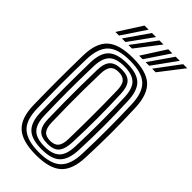

<svg xmlns="http://www.w3.org/2000/svg" viewBox="-305 -1066 1146 1146"><g transform="rotate(45 268.0 -492.5)"><path d="M263.2 10Q147.2 10 95.9 -36.8Q44.5 -83.5 42.2 -191Q41.2 -247.2 40.6 -298.9Q40 -350.5 40 -400.5Q40 -450.5 40.6 -502.1Q41.2 -553.8 42.2 -610Q44.5 -717 95.9 -763.5Q147.2 -810 263.2 -810Q378.5 -810 428.9 -763.1Q479.2 -716.2 483.2 -610.5Q485.8 -546 486.9 -493.8Q488 -441.5 487.9 -394.2Q487.8 -347 486.6 -297.8Q485.5 -248.5 483.2 -190Q479.2 -82.5 428 -36.2Q376.8 10 263.2 10ZM263.2 -14Q362.8 -14 406.5 -55.6Q450.2 -97.2 453.2 -192Q455.2 -247.5 456.1 -297.2Q457 -347 457 -395.8Q457 -444.5 456.1 -496.6Q455.2 -548.8 453.2 -609Q450.2 -703.2 406.5 -744.6Q362.8 -786 263.2 -786Q160.8 -786 117.8 -743.9Q74.8 -701.8 72.2 -609Q70.8 -553.5 70.1 -502.4Q69.5 -451.2 69.6 -401.4Q69.8 -351.5 70.4 -299.9Q71 -248.2 72.2 -192Q74.2 -93.5 120.6 -53.8Q167 -14 263.2 -14ZM263.2 -38Q178.5 -38 141.2 -73.8Q104 -109.5 102.2 -192Q101.2 -247.5 100.6 -298.8Q100 -350 100 -400.1Q100 -450.2 100.6 -501.8Q101.2 -553.2 102.2 -609Q104 -691 141.1 -726.5Q178.2 -762 263.2 -762Q346.2 -762 383.1 -726.1Q420 -690.2 423.2 -608Q425.5 -552.2 426.6 -500.9Q427.8 -449.5 427.8 -399.8Q427.8 -350 426.6 -299.1Q425.5 -248.2 423.2 -193Q420 -111.2 383.6 -74.6Q347.2 -38 263.2 -38ZM263.2 -62Q328.2 -62 359.5 -91.6Q390.8 -121.2 393.2 -194Q395.2 -249.2 396.1 -300Q397 -350.8 397 -400.1Q397 -449.5 396.1 -500.5Q395.2 -551.5 393.2 -607Q390.8 -679.5 359.4 -708.8Q328 -738 263.2 -738Q194 -738 164 -707.5Q134 -677 132.2 -608Q130.5 -544.5 129.8 -492.4Q129 -440.2 129.1 -393Q129.2 -345.8 130 -297.4Q130.8 -249 132.2 -193Q134 -124 163.8 -93Q193.5 -62 263.2 -62ZM263.2 -86Q210.5 -86 187.1 -111.2Q163.8 -136.5 162.5 -193Q160.8 -262.2 160.1 -330.2Q159.5 -398.2 160.1 -467.2Q160.8 -536.2 162.5 -608Q163.8 -664.5 187.4 -689.2Q211 -714 263.2 -714Q315.8 -714 338.5 -688.6Q361.2 -663.2 363.2 -606.5Q365.5 -550.8 366.6 -501.1Q367.8 -451.5 367.8 -403.5Q367.8 -355.5 366.8 -305Q365.8 -254.5 363.5 -197Q361.5 -141.2 340.1 -113.6Q318.8 -86 263.2 -86ZM263.2 -110Q298.8 -110 315.5 -129.6Q332.2 -149.2 333.2 -197Q334 -240.2 334.6 -285.4Q335.2 -330.5 335.5 -379.8Q335.8 -429 335.2 -484.5Q334.8 -540 333.2 -604Q332.2 -652.5 314.9 -671.2Q297.5 -690 263.2 -690Q226.2 -690 209.9 -670.8Q193.5 -651.5 192.2 -607Q190.2 -533.5 189.6 -467.2Q189 -401 189.6 -334.5Q190.2 -268 192.2 -194Q193.5 -149 209.9 -129.5Q226.2 -110 263.2 -110ZM79.2 -845 175.2 -995H209.8L109.5 -845ZM134.2 -845 238 -995H272.5L164.2 -845ZM189 -845 300.8 -995H335.2L219.2 -845ZM279.5 -845 375.5 -995H410L309.5 -845ZM334.2 -845 438.2 -995H472.8L364.5 -845ZM389.2 -845 501 -995H535.5L419.5 -845Z"/></g></svg>

Font: Big Shoulders Inline Text Thin Black
Style: Regular
Weight: 900
Version: Version 2.002